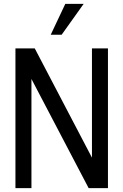

<svg xmlns="http://www.w3.org/2000/svg" viewBox="-20 -976 640 996"><path d="M414.1 -956.1 299.8 -795.9H243.2L318.8 -956.1ZM143.1 0H60.1V-725.1H160.2L457 -158.2V-725.1H540V0H439.9L143.1 -566.4Z"/></svg>

Font: Aurulent Sans Mono
Style: Regular
Weight: 400
Monospace: yes
Version: Version 2007.05.04